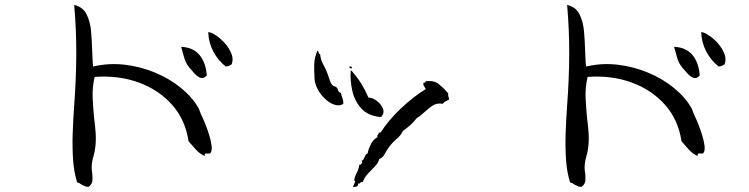

<svg xmlns="http://www.w3.org/2000/svg" viewBox="-20 -747 3040 779"><path d="M834 -126Q832 -124 828.5 -124Q825 -124 822 -124Q817 -125 813.5 -124Q810 -123 810 -114Q789 -124 774 -141Q759 -158 745 -174Q732 -261 678.5 -321.5Q625 -382 543.5 -412Q462 -442 364 -435Q354 -391 356 -349Q358 -307 362 -267Q366 -237 368 -208.5Q370 -180 367 -153Q365 -131 358.5 -110Q352 -89 352 -67Q352 -62 352.5 -56.5Q353 -51 354 -45Q356 -30 355 -15Q354 0 340 11Q333 12 326 9Q319 6 311 2Q307 -1 302.5 -3.5Q298 -6 293 -7Q280 -48 276.5 -99.5Q273 -151 275 -207.5Q277 -264 281 -319Q289 -426 289.5 -525Q290 -624 281 -727Q316 -719 331 -689.5Q346 -660 349.5 -620Q353 -580 354 -542Q355 -524 355.5 -507Q356 -490 358 -477Q421 -492 485.5 -484.5Q550 -477 609 -452.5Q668 -428 714 -390.5Q760 -353 786 -308Q788 -304 791 -295Q794 -286 798 -278Q804 -266 812.5 -245Q821 -224 828.5 -200Q836 -176 838.5 -156Q841 -136 834 -126ZM819 -441Q807 -427 794.5 -431Q782 -435 770 -448Q758 -461 748 -473Q746 -476 745 -477Q732 -494 726 -517.5Q720 -541 715 -557Q763 -555 789 -524.5Q815 -494 819 -441ZM920 -486Q912 -482 908.5 -480Q905 -478 896 -477Q865 -501 845.5 -538Q826 -575 825 -617Q837 -616 856 -603.5Q875 -591 892 -572Q909 -553 918.5 -530.5Q928 -508 920 -486Z M1801 -342Q1796 -341 1793 -338.5Q1790 -336 1785 -335L1776 -326Q1752 -330 1734.5 -318Q1717 -306 1702 -292Q1694 -285 1686.5 -278.5Q1679 -272 1671 -268Q1658 -251 1645.5 -240Q1633 -229 1615 -216Q1606 -197 1589.5 -183.5Q1573 -170 1559 -151Q1549 -138 1541 -122.5Q1533 -107 1519 -102Q1514 -85 1500.5 -71Q1487 -57 1473 -42.5Q1459 -28 1452 -9Q1447 -9 1445 -8Q1443 -7 1442 -5Q1441 -4 1439.5 -3Q1438 -2 1433 -2Q1433 8 1428 9.5Q1423 11 1416 12Q1413 12 1412 12Q1413 9 1416 2Q1419 -4 1420.5 -8.5Q1422 -13 1417 -14Q1419 -31 1427 -45Q1435 -59 1438 -79Q1443 -78 1447.5 -83Q1452 -88 1447 -95Q1451 -95 1453.5 -98.5Q1456 -102 1458 -107Q1460 -112 1463 -117.5Q1466 -123 1473 -125Q1471 -125 1473.5 -134Q1476 -143 1481 -154Q1486 -165 1489 -170Q1494 -177 1501 -183Q1508 -189 1512 -191Q1509 -196 1513 -200Q1517 -204 1517 -209H1524Q1556 -259 1606 -306.5Q1656 -354 1708 -386Q1707 -387 1706 -388Q1703 -393 1699.5 -399Q1696 -405 1699 -412Q1702 -409 1706 -415Q1707 -417 1708 -417Q1740 -422 1760 -406Q1780 -390 1793 -374Q1797 -370 1799 -368Q1797 -364 1799 -357Q1800 -354 1801 -350.5Q1802 -347 1801 -342ZM1373 -326Q1359 -316 1339.5 -321.5Q1320 -327 1301.5 -343.5Q1283 -360 1270.5 -382Q1258 -404 1256 -428Q1256 -431 1256 -436Q1254 -461 1255 -487.5Q1256 -514 1268 -542Q1272 -539 1273 -533.5Q1274 -528 1279 -526Q1281 -504 1292 -484.5Q1303 -465 1310 -445Q1315 -431 1319 -418.5Q1323 -406 1333 -398Q1335 -397 1339.5 -396Q1344 -395 1345 -393Q1350 -388 1352 -380Q1354 -372 1363 -370Q1364 -366 1365 -362.5Q1366 -359 1367 -355Q1370 -349 1371.5 -342Q1373 -335 1373 -326ZM1526 -272Q1475 -276 1447 -306Q1419 -336 1409.5 -378.5Q1400 -421 1403 -461Q1407 -461 1408 -458Q1430 -433 1445.5 -408Q1461 -383 1475 -351Q1491 -351 1508.5 -338Q1526 -325 1533.5 -306.5Q1541 -288 1526 -272ZM1408 -470Q1396 -468 1398 -477Q1409 -479 1408 -470Z M2834 -126Q2832 -124 2828.5 -124Q2825 -124 2822 -124Q2817 -125 2813.5 -124Q2810 -123 2810 -114Q2789 -124 2774 -141Q2759 -158 2745 -174Q2732 -261 2678.5 -321.5Q2625 -382 2543.5 -412Q2462 -442 2364 -435Q2354 -391 2356 -349Q2358 -307 2362 -267Q2366 -237 2368 -208.5Q2370 -180 2367 -153Q2365 -131 2358.5 -110Q2352 -89 2352 -67Q2352 -62 2352.5 -56.5Q2353 -51 2354 -45Q2356 -30 2355 -15Q2354 0 2340 11Q2333 12 2326 9Q2319 6 2311 2Q2307 -1 2302.5 -3.5Q2298 -6 2293 -7Q2280 -48 2276.5 -99.5Q2273 -151 2275 -207.5Q2277 -264 2281 -319Q2289 -426 2289.5 -525Q2290 -624 2281 -727Q2316 -719 2331 -689.5Q2346 -660 2349.5 -620Q2353 -580 2354 -542Q2355 -524 2355.5 -507Q2356 -490 2358 -477Q2421 -492 2485.5 -484.5Q2550 -477 2609 -452.5Q2668 -428 2714 -390.5Q2760 -353 2786 -308Q2788 -304 2791 -295Q2794 -286 2798 -278Q2804 -266 2812.5 -245Q2821 -224 2828.5 -200Q2836 -176 2838.5 -156Q2841 -136 2834 -126ZM2819 -441Q2807 -427 2794.5 -431Q2782 -435 2770 -448Q2758 -461 2748 -473Q2746 -476 2745 -477Q2732 -494 2726 -517.5Q2720 -541 2715 -557Q2763 -555 2789 -524.5Q2815 -494 2819 -441ZM2920 -486Q2912 -482 2908.5 -480Q2905 -478 2896 -477Q2865 -501 2845.5 -538Q2826 -575 2825 -617Q2837 -616 2856 -603.5Q2875 -591 2892 -572Q2909 -553 2918.5 -530.5Q2928 -508 2920 -486Z"/></svg>

Font: Yuji Mai
Style: Regular
Weight: 400
Designer: Kataoka Yuji
Foundry: Kinuta Font Factory
Version: Version 3.002